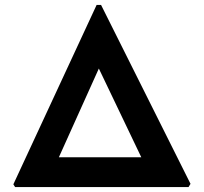

<svg xmlns="http://www.w3.org/2000/svg" viewBox="-20 -756 825 776"><path d="M41 0 34 -11 370.5 -736H388.5L750 -13L742 0ZM218 -120.5H551L379.5 -479Z"/></svg>

Font: Merriweather Sans
Style: Bold
Weight: 700
Designer: Eben Sorkin
Foundry: Eben Sorkin
Version: Version 1.008; ttfautohint (v1.7.19-72a1) -l 8 -r 50 -G 200 